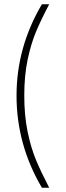

<svg xmlns="http://www.w3.org/2000/svg" viewBox="-20 -795 306 894"><path d="M57 -350Q57 -575 175 -775H209Q170 -701 147 -645.5Q124 -590 108.5 -516.5Q93 -443 93 -350Q93 -257 108.5 -182Q124 -107 147.5 -50.5Q171 6 209 79H175Q57 -121 57 -350Z"/></svg>

Font: Maitree ExtraLight
Style: Regular
Weight: 250
Designer: CadsonDemak Team
Foundry: CadsonDemak
Version: Version 1.002